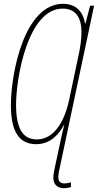

<svg xmlns="http://www.w3.org/2000/svg" viewBox="-20 -744 512 1004"><path d="M315 240C330 240 342 237 351 234V209C340 213 330 215 316 215C296 215 285 205 285 183C285 169 288 152 294 126L472 -714H451L427 -621H425C414 -683 378 -724 310 -724C106 -724 37 -359 37 -194C37 -51 83 10 170 10C243 10 289 -42 314 -90H316C309 -63 302 -36 295 0L268 126C262 152 259 171 259 185C259 221 280 240 315 240ZM173 -15C106 -15 64 -61 64 -196C64 -338 126 -699 308 -699C378 -699 406 -648 406 -577C406 -535 399 -494 392 -461L341 -219C324 -138 276 -15 173 -15Z"/></svg>

Font: Noto Sans ExtraCondensed Thin
Style: Italic
Weight: 100
Width: 2
Italic angle: -12°
Designer: Monotype Design Team
Foundry: Monotype Imaging Inc.
Version: Version 2.013